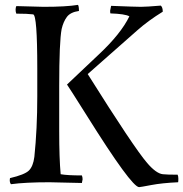

<svg xmlns="http://www.w3.org/2000/svg" viewBox="-20 -748 752 788"><path d="M316 3 183 0Q84 0 25 8Q20 2 20 -9L21 -17Q81 -31 98.5 -48Q116 -65 121 -104Q133 -219 133 -352V-468Q133 -687 116 -689Q93 -692 47 -692Q44 -699 44 -708Q44 -717 47 -723L159 -720Q252 -720 300 -728Q304 -723 304 -703Q269 -698 254.5 -678.5Q240 -659 233 -629Q223 -577 223 -395V-211Q223 -96 229 -33Q256 -28 316 -28Q319 -21 319 -12ZM709 -31Q712 -25 712 -14Q712 -3 711 0Q645 3 600.5 11.5Q556 20 551 20Q520 20 336 -274Q263 -390 255 -401L385 -524Q476 -609 511 -681Q493 -691 433 -693Q432 -697 432 -704L436 -724Q537 -720 558.5 -720Q580 -720 640 -725Q648 -718 648 -700Q588 -663 544 -624L340 -444Q529 -143 584 -79Q621 -36 648 -33Q665 -31 709 -31Z"/></svg>

Font: Rosarivo
Style: Regular
Weight: 400
Designer: Pablo Ugerman
Foundry: Pablo Ugerman
Version: Version 1.003